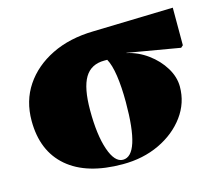

<svg xmlns="http://www.w3.org/2000/svg" viewBox="-84 -644 878 765"><g transform="rotate(-15 355.5 -261.5)"><path d="M334 14Q186 14 106.5 -54Q27 -122 27 -247Q27 -329 68.5 -391Q110 -453 184 -489.5Q258 -526 357 -528L687 -537V-382L678 -374L462 -411V-410Q508 -400 547 -371.5Q586 -343 609.5 -304.5Q633 -266 633 -226Q633 -159 593 -104.5Q553 -50 485.5 -18Q418 14 334 14ZM339 -3Q409 -3 409 -222Q409 -285 402 -332Q395 -379 381 -404H369Q314 -404 288.5 -361.5Q263 -319 263 -227Q263 -125 284 -64Q305 -3 339 -3Z"/></g></svg>

Font: Display Black
Style: Regular
Weight: 900
Designer: Latin by Veronika Burian and Jose Scaglione. Greek by Irene Vlachou. Cyrillic by Vera Evstafieva.
Foundry: TypeTogether
Version: Version 3.002